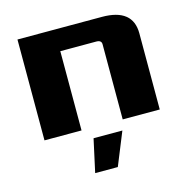

<svg xmlns="http://www.w3.org/2000/svg" viewBox="-103 -591 887 901"><g transform="rotate(-15 340.0 -140.0)"><path d="M250 210 285 50H425L360 210ZM60 0V-490H470Q620 -490 620 -370V0H440V-365Q440 -385 415 -385H240V0Z"/></g></svg>

Font: Xolonium
Style: Bold
Weight: 700
Designer: Severin Meyer
Version: Version 4.2